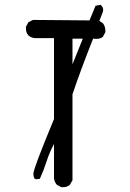

<svg xmlns="http://www.w3.org/2000/svg" viewBox="-20 -790 540 800"><path d="M242 -10H236L217 -20Q207 -31 205 -47V-190Q186 -155 174 -117.5Q162 -80 146 -45L129 -43L123 -47Q119 -56 119 -66Q119 -87 205 -294V-631H125Q88 -636 88 -672V-678L98 -697L117 -707L353 -705L378 -766L399 -770Q410 -761 410 -748Q410 -742 394 -703L409 -693Q419 -680 419 -662V-656L409 -637Q399 -628 381 -628L368 -629Q317 -501 282 -397V-39L271 -20Q260 -10 242 -10ZM282 -522 325 -629H282Z"/></svg>

Font: Xiaolai Mono SC
Style: Regular
Weight: 400
Monospace: yes
Designer: LXGW / Nozomi Seto
Version: Version 3.113;September 30, 2024